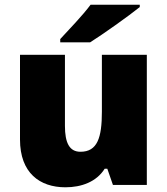

<svg xmlns="http://www.w3.org/2000/svg" viewBox="-20 -786 710 816"><path d="M574 -756V-766H365C332 -721 270 -657 236 -620V-606H363C417 -640 527 -718 574 -756ZM604 -553H413V-311C413 -201 394 -141 322 -141C275 -141 256 -179 256 -251V-553H65V-193C65 -51 149 10 258 10C326 10 390 -13 425 -69H436L460 0H604Z"/></svg>

Font: Noto Sans Thai Looped Black
Style: Regular
Weight: 900
Designer: Sasikarn Vongin, Ben Mitchell
Foundry: The Fontpad Ltd
Version: Version 1.001